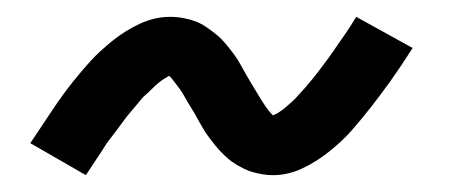

<svg xmlns="http://www.w3.org/2000/svg" viewBox="-20 -408 540 228"><path d="M82 -200 16 -238Q30 -259 42 -277Q54 -295 65.5 -309.5Q77 -324 87.5 -335.5Q98 -347 113.5 -359.5Q129 -372 146.5 -380Q164 -388 182 -388Q190 -388 198 -386.5Q206 -385 212.5 -382.5Q219 -380 225.5 -375.5Q232 -371 237.5 -366.5Q243 -362 248 -356Q253 -350 257.5 -344Q262 -338 265.5 -331.5Q269 -325 272.5 -319Q276 -313 280.5 -305.5Q285 -298 289 -291.5Q293 -285 296.5 -280Q300 -275 304 -271Q307 -272 311 -274.5Q315 -277 318.5 -280Q322 -283 326.5 -287Q331 -291 333 -293.5Q335 -296 337.5 -298.5Q340 -301 342.5 -304Q345 -307 347.5 -310Q350 -313 352.5 -316Q355 -319 358 -323Q361 -327 364 -331Q367 -335 370 -339Q373 -343 376 -347.5Q379 -352 382.5 -357Q386 -362 389.5 -367Q393 -372 396.5 -377.5Q400 -383 403 -388L470 -351Q456 -329 443.5 -311.5Q431 -294 419.5 -279.5Q408 -265 397.5 -253Q387 -241 371.5 -228.5Q356 -216 339 -208Q322 -200 304 -200Q298 -200 292 -201Q286 -202 280.5 -203.5Q275 -205 270 -207.5Q265 -210 260 -213Q255 -216 251 -219.5Q247 -223 243 -227Q239 -231 235.5 -235.5Q232 -240 228.5 -244.5Q225 -249 222 -254Q219 -259 216.5 -263.5Q214 -268 211.5 -272.5Q209 -277 205.5 -282.5Q202 -288 199 -293.5Q196 -299 193 -303Q190 -307 186.5 -311.5Q183 -316 181 -318Q179 -317 175 -314.5Q171 -312 167.5 -309Q164 -306 159.5 -301.5Q155 -297 152.5 -295Q150 -293 148 -290.5Q146 -288 143.5 -285Q141 -282 138.5 -279Q136 -276 133 -272.5Q130 -269 127.5 -265.5Q125 -262 122 -258Q119 -254 116 -250Q113 -246 109.5 -241.5Q106 -237 103 -232Q100 -227 96.5 -222Q93 -217 89.5 -211.5Q86 -206 82 -200Z"/></svg>

Font: Iosevka Curly Slab Oblique
Style: Regular
Weight: 400
Italic angle: -9°
Monospace: yes
Designer: Belleve Invis
Foundry: Belleve Invis
Version: Version 11.1.0; ttfautohint (v1.8.3)